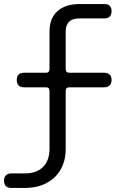

<svg xmlns="http://www.w3.org/2000/svg" viewBox="-20 -750 640 950"><path d="M305 -299V-11Q305 32 290.5 67.5Q276 103 249.5 128Q223 153 186 166.5Q149 180 103 180H36Q19 180 9.5 171Q0 162 0 144Q0 126 9.5 117Q19 108 36 108H103Q161 108 193 76Q225 44 225 -14V-299Q225 -309 220.5 -313.5Q216 -318 207 -318H99Q81 -318 72 -327.5Q63 -337 63 -354Q63 -372 72 -381Q81 -390 99 -390H207Q216 -390 220.5 -395Q225 -400 225 -409V-595Q225 -659 264 -694.5Q303 -730 373 -730H496Q514 -730 523 -721Q532 -712 532 -695Q532 -677 523 -668Q514 -659 496 -659H373Q339 -659 322 -642.5Q305 -626 305 -594V-409Q305 -400 309.5 -395Q314 -390 323 -390H496Q513 -390 522.5 -381Q532 -372 532 -354Q532 -337 522.5 -327.5Q513 -318 496 -318H323Q314 -318 309.5 -313.5Q305 -309 305 -299Z"/></svg>

Font: Maple Mono NL Light
Style: Italic
Weight: 300
Italic angle: -10°
Monospace: yes
Designer: subframe7536
Version: Version 7.000